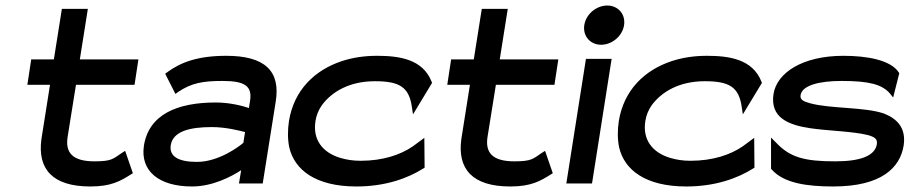

<svg xmlns="http://www.w3.org/2000/svg" viewBox="-20 -664 3293 695"><path d="M79 -357H161L130 -161C115 -52 170 11 307 11C383 11 416 -9 453 -32L461 -37L433 -118L422 -111C389 -89 385 -80 322 -80C244 -80 215 -110 225 -170L255 -357H467L481 -449H269L298 -632H204L175 -449H93Z M501 -137C487 -46 554 11 675 11C750 11 818 -25 853 -48L845 0H931L978 -296C996 -407 939 -462 799 -462C697 -462 635 -439 586 -403L578 -397L615 -324L626 -332C673 -363 713 -371 785 -371C866 -371 894 -353 885 -298L881 -273C857 -281 812 -293 761 -293C622 -293 519 -250 501 -137ZM598 -138C606 -189 667 -204 747 -204C798 -204 847 -191 867 -186L861 -147C847 -135 773 -78 693 -78C627 -78 592 -97 598 -138Z M1026 -226C1021 -193 1021 -160 1027 -131C1046 -48 1124 11 1270 11C1374 11 1455 -18 1512 -54L1517 -57L1516 -165L1474 -134C1430 -104 1367 -82 1285 -82C1257 -82 1233 -86 1210 -93C1149 -112 1111 -157 1122 -226C1125 -246 1133 -266 1145 -283C1181 -332 1245 -370 1337 -370C1426 -370 1461 -349 1471 -276L1475 -250L1544 -364L1542 -369C1510 -450 1425 -462 1345 -462C1300 -462 1258 -456 1218 -443C1118 -410 1044 -337 1026 -226Z M1599 -357H1681L1650 -161C1635 -52 1690 11 1827 11C1903 11 1936 -9 1973 -32L1981 -37L1953 -118L1942 -111C1909 -89 1905 -80 1842 -80C1764 -80 1735 -110 1745 -170L1775 -357H1987L2001 -449H1789L1818 -632H1724L1695 -449H1613Z M2095 -573C2089 -533 2117 -502 2156 -502C2195 -502 2233 -533 2239 -573C2245 -613 2217 -644 2178 -644C2139 -644 2101 -613 2095 -573ZM2030 0H2123L2194 -451H2101Z M2220 -226C2215 -193 2215 -160 2221 -131C2240 -48 2318 11 2464 11C2568 11 2649 -18 2706 -54L2711 -57L2710 -165L2668 -134C2624 -104 2561 -82 2479 -82C2451 -82 2427 -86 2404 -93C2343 -112 2305 -157 2316 -226C2319 -246 2327 -266 2339 -283C2375 -332 2439 -370 2531 -370C2620 -370 2655 -349 2665 -276L2669 -250L2738 -364L2736 -369C2704 -450 2619 -462 2539 -462C2494 -462 2452 -456 2412 -443C2312 -410 2238 -337 2220 -226Z M2780 -324C2767 -239 2832 -212 2912 -200C2979 -190 3066 -189 3122 -175C3146 -168 3157 -161 3154 -142C3147 -99 3093 -80 3003 -80C2893 -80 2840 -94 2790 -147L2771 -166V-53L2773 -51C2817 0 2904 11 2996 11C3171 11 3238 -57 3251 -137C3261 -203 3225 -235 3180 -253C3110 -277 2988 -270 2913 -290C2888 -297 2875 -303 2878 -320C2884 -355 2945 -371 3027 -371C3127 -371 3173 -358 3201 -326L3213 -311L3235 -398L3234 -401C3205 -447 3118 -462 3033 -462C2884 -462 2792 -400 2780 -324Z"/></svg>

Font: Charger Pro
Style: ExBdSuExtObl
Weight: 400
Designer: Jasper
Foundry: Cannot Into Space Fonts
Version: Version 1.09